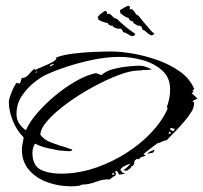

<svg xmlns="http://www.w3.org/2000/svg" viewBox="-20 -648 714 675"><path d="M229 7Q187 7 147.5 -7Q108 -21 82.5 -50Q57 -79 57 -122Q57 -133 59.5 -143.5Q62 -154 63 -165Q39 -189 25 -223.5Q11 -258 11 -291Q11 -296 16 -311Q21 -326 28 -340Q35 -354 39 -357H40L46 -354Q51 -354 53 -362.5Q55 -371 57 -374Q71 -374 80.5 -385.5Q90 -397 100 -406L104 -402Q111 -406 129.5 -413.5Q148 -421 164 -429.5Q180 -438 178 -446Q201 -455 237 -459.5Q273 -464 310 -465.5Q347 -467 371 -467Q404 -467 447.5 -459.5Q491 -452 534.5 -436.5Q578 -421 612.5 -396.5Q647 -372 662 -337L664 -336L656 -329L661 -327L654 -320L674 -302L656 -292L663 -288H662Q664 -273 653 -255Q642 -237 625.5 -218Q609 -199 592.5 -182.5Q576 -166 566 -155Q557 -154 549.5 -150Q542 -146 533 -144L496 -116L484 -106L493 -101L475 -95L468 -88L463 -90Q451 -84 452 -77.5Q453 -71 445 -63L443 -65L440 -58L427 -48L413 -49Q429 -60 439 -73Q430 -70 419 -65Q408 -60 403 -51L410 -42L420 -37L399 -34L392 -46L387 -48L385 -42L388 -37L385 -30Q379 -28 375 -24.5Q371 -21 366 -17Q344 -19 318 -9Q292 1 268 1L259 5Q252 6 244.5 6.5Q237 7 229 7ZM215 -38Q268 -41 321.5 -60Q375 -79 424 -110Q473 -141 511 -181Q549 -221 569 -265L567 -273Q578 -304 578 -331Q579 -374 551 -399.5Q523 -425 482 -436.5Q441 -448 401 -448Q355 -448 305 -437.5Q255 -427 210.5 -412Q166 -397 137 -383Q121 -375 97.5 -356Q74 -337 56 -309.5Q38 -282 38 -247Q38 -213 71 -190Q83 -218 110.5 -250Q138 -282 173.5 -311.5Q209 -341 246.5 -362.5Q284 -384 317 -391L337 -384Q350 -397 374.5 -404Q399 -411 426 -414Q453 -417 471 -417Q482 -417 493 -413Q504 -409 514 -404Q508 -403 502 -402.5Q496 -402 489 -402Q480 -402 478 -401Q476 -400 465 -400Q439 -400 396.5 -384Q354 -368 306.5 -342Q259 -316 217 -285.5Q175 -255 148.5 -225.5Q122 -196 122 -174Q136 -156 157.5 -148Q179 -140 193 -135Q203 -133 213.5 -129Q224 -125 234 -122Q234 -116 221 -116.5Q208 -117 188 -119Q177 -121 151 -126.5Q125 -132 103 -143Q99 -136 96.5 -128.5Q94 -121 94 -110Q94 -64 127 -49.5Q160 -35 215 -38ZM155 -414Q166 -418 171 -424L157 -420ZM104 -390 109 -394 108 -399Q107 -397 106 -394.5Q105 -392 104 -390ZM589 -186 595 -195 580 -198 578 -195V-193ZM572 -177 581 -179 577 -187ZM499 -107 498 -108Q503 -113 509.5 -116Q516 -119 523 -122H524L519 -112Q514 -110 509 -109.5Q504 -109 499 -107ZM375 -33 383 -35 377 -42 375 -36ZM508 -525Q501 -529 495 -535Q489 -541 481 -544Q480 -546 479 -550.5Q478 -555 474 -556Q473 -558 470.5 -557.5Q468 -557 464 -558L449 -567L448 -573Q445 -572 444 -573L436 -577Q433 -581 433.5 -582.5Q434 -584 428 -586L421 -589L413 -594L403 -602L402 -610V-613H404L406 -614Q406 -616 407.5 -616Q409 -616 410 -617L420 -623Q425 -625 428.5 -627Q432 -629 436 -625Q438 -624 436.5 -620Q435 -616 437 -615L443 -616Q446 -616 446 -614L447 -612L448 -613L459 -597Q460 -596 463 -596L466 -592L467 -593L476 -581Q480 -576 488.5 -566Q497 -556 499 -554Q504 -548 509 -542Q514 -536 521 -531Q522 -531 522 -529Q521 -527 517 -525Q513 -523 508 -525ZM443 -521Q435 -524 428 -529Q421 -534 413 -535Q412 -537 410 -541.5Q408 -546 404 -547Q403 -549 400.5 -547.5Q398 -546 394 -547L378 -553L375 -559Q372 -557 371 -557L363 -561Q359 -564 359.5 -565.5Q360 -567 353 -568L346 -570L337 -573L326 -579L324 -587L323 -590H325L327 -591Q327 -593 328.5 -594Q330 -595 330 -596L339 -603Q344 -606 347 -608.5Q350 -611 355 -607Q357 -607 356 -602.5Q355 -598 357 -599L363 -600Q366 -600 366 -598L367 -597L368 -598L382 -584Q383 -583 384 -583.5Q385 -584 386 -584L390 -581L391 -582L401 -572Q406 -567 416.5 -558.5Q427 -550 429 -548Q435 -544 441 -539.5Q447 -535 454 -530Q455 -530 455 -528Q456 -526 452 -523Q448 -520 443 -521Z"/></svg>

Font: Kolker Brush
Style: Regular
Weight: 400
Designer: Robert E. Leuschke
Foundry: Robert E. Leuschke
Version: Version 1.010; ttfautohint (v1.8.3)